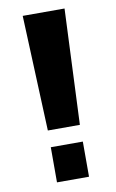

<svg xmlns="http://www.w3.org/2000/svg" viewBox="-82 -745 479 791"><g transform="rotate(-10 158.0 -350.0)"><path d="M246 -700 225 -217H91L71 -700ZM225 -147V0H91V-147Z"/></g></svg>

Font: Pathway Extreme
Style: Bold
Weight: 700
Designer: Eduardo Rodriguez Tunni
Foundry: Eduardo Rodriguez Tunni
Version: Version 1.001;gftools[0.9.26]